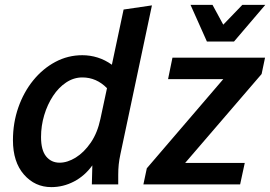

<svg xmlns="http://www.w3.org/2000/svg" viewBox="-20 -755 1106 786"><path d="M33 -181Q33 -252 55 -315Q77 -378 116 -426Q155 -474 206.5 -501.5Q258 -529 317 -529Q349 -529 379.5 -519.5Q410 -510 438 -490L486 -716L602 -733L473 -124Q468 -101 466 -81.5Q464 -62 464 -39V0H356L358 -78Q327 -35 283 -12Q239 11 190 11Q123 11 78 -40.5Q33 -92 33 -181ZM148 -194Q148 -140 169 -114.5Q190 -89 224 -89Q256 -89 290 -110Q324 -131 351.5 -171Q379 -211 391 -268L418 -394Q375 -438 317 -438Q282 -438 251 -417.5Q220 -397 197 -362Q174 -327 161 -283.5Q148 -240 148 -194ZM567 0 581 -66 894 -431H668L686 -519H1065L1051 -452L738 -88H982L963 0ZM760 -735H850L894 -654L972 -735H1066L938 -585H827Z"/></svg>

Font: Radio Canada Medium
Style: Italic
Weight: 500
Italic angle: -12°
Designer: Charles Daoud, Etienne Aubert Bonn, Alexandre Saumier Demers, Jacques Le Bailly
Foundry: Radio-Canada
Version: Version 2.104; ttfautohint (v1.8.4.7-5d5b);gftools[0.9.28.de